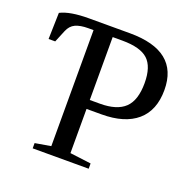

<svg xmlns="http://www.w3.org/2000/svg" viewBox="-118 -772 886 889"><g transform="rotate(20 325.0 -327.5)"><path d="M517.6 -460.9Q517.6 -541.5 480 -576.2Q442.4 -610.8 353.5 -610.8H305.7V-300.8H356.4Q439 -300.8 478.3 -338.4Q517.6 -376 517.6 -460.9ZM374.5 -654.8Q614.7 -654.8 614.7 -461.9Q614.7 -361.3 554 -309.1Q493.2 -256.8 379.4 -256.8H305.7V-39.1L409.7 -25.9V0H133.8V-25.9L211.4 -39.1V-610.8H185.1Q146.5 -610.8 122.6 -599.9Q98.6 -588.9 86.9 -560.1L62.5 -501H29.8L33.2 -630.9Q79.6 -654.8 173.3 -654.8Z"/></g></svg>

Font: Tinos
Style: Regular
Weight: 400
Designer: Steve Matteson
Foundry: Monotype Imaging Inc.
Version: Version 1.23